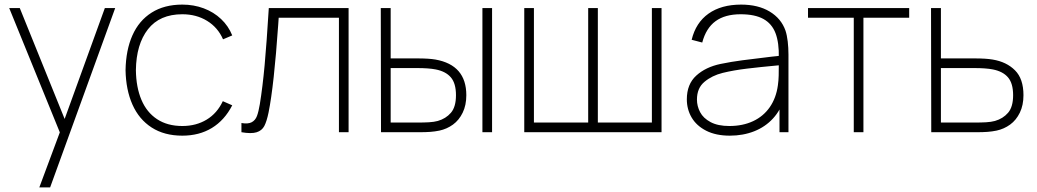

<svg xmlns="http://www.w3.org/2000/svg" viewBox="-20 -575 4511 835"><path d="M151 240 256 -42 257 42 20 -540H66L278 -16H246L436 -540H481L198 240Z M773 15Q694.5 15 639.5 -20.5Q584.5 -56 556 -120.2Q527.5 -184.5 526 -270Q527.5 -357.5 556 -421.5Q584.5 -485.5 639.5 -520.2Q694.5 -555 773 -555Q822.5 -555 866 -538.8Q909.5 -522.5 941.5 -492.2Q973.5 -462 990 -421L950 -404Q927.5 -455.5 880.8 -484.2Q834 -513 773 -513Q674.5 -513 623.5 -447.8Q572.5 -382.5 571 -270Q572 -195.5 595 -141Q618 -86.5 663 -56.8Q708 -27 773 -27Q833 -27 878.8 -54.8Q924.5 -82.5 949 -135L990 -117Q956.5 -52 901.5 -18.5Q846.5 15 773 15Z M1030 -40Q1059 -35 1074.8 -43.5Q1090.5 -52 1097.5 -70.5Q1104.5 -89 1110 -122Q1122 -196 1130.8 -291Q1139.5 -386 1149 -540H1496V0H1454V-498H1192L1190 -468.5Q1171.5 -202 1148 -86Q1140 -47 1129.5 -27Q1119 -7 1096 0.2Q1073 7.5 1030 0Z M1637 0 1636 -540H1679V-321H1795Q1845.5 -321 1874 -316Q2008 -292 2008 -161Q2008 -117.5 1992.2 -85Q1976.5 -52.5 1950 -33.2Q1923.5 -14 1891 -7Q1871.5 -3 1851.5 -1.5Q1831.5 0 1805 0ZM1793 -42Q1823 -42 1845.2 -43.2Q1867.5 -44.5 1884 -49Q1919 -59 1941 -84.5Q1963 -110 1963 -161Q1963 -212.5 1940.8 -238.5Q1918.5 -264.5 1875 -273Q1845 -279 1793 -279H1679V-42ZM2078 0V-540H2120V0Z M2260 0V-540H2302V-42H2538V-540H2580V-42H2815V-540H2857V0Z M3154 15Q3093.5 15 3051.2 -6.5Q3009 -28 2988 -63.8Q2967 -99.5 2967 -143Q2967 -209 3008 -246.2Q3049 -283.5 3114 -297Q3160 -306.5 3208.2 -312.8Q3256.5 -319 3335.5 -328.5Q3349.5 -330 3361.2 -331.2Q3373 -332.5 3382 -334L3367 -324Q3368.5 -389 3352.8 -430.5Q3337 -472 3300 -492.5Q3263 -513 3201 -513Q3133 -513 3091.8 -482.8Q3050.5 -452.5 3034 -390L2988 -402Q3006 -476.5 3061.5 -515.8Q3117 -555 3203 -555Q3277 -555 3327.2 -524.8Q3377.5 -494.5 3396 -442Q3402.5 -422.5 3405.8 -394.5Q3409 -366.5 3409 -338V0H3370V-148L3390 -147Q3375.5 -96.5 3341.8 -59.8Q3308 -23 3259.8 -4Q3211.5 15 3154 15ZM3152 -27Q3210 -27 3255 -48Q3300 -69 3327.8 -109Q3355.5 -149 3363 -204Q3366 -225 3366.5 -247Q3367 -269 3367 -301.5V-310L3389 -293L3362 -290.5Q3286 -283.5 3228 -276.5Q3170 -269.5 3123 -258Q3076.5 -246.5 3043.8 -219.2Q3011 -192 3011 -142Q3011 -113.5 3024.8 -87.2Q3038.5 -61 3070.2 -44Q3102 -27 3152 -27Z M3693 0V-498H3494V-540H3934V-498H3735V0Z M4030 0 4029 -540H4072V-321H4218Q4268.5 -321 4297 -316Q4357.5 -306 4394.2 -269.2Q4431 -232.5 4431 -161Q4431 -117.5 4415.2 -85Q4399.5 -52.5 4373 -33.2Q4346.5 -14 4314 -7Q4294.5 -3 4274.5 -1.5Q4254.5 0 4228 0ZM4216 -42Q4246 -42 4268.2 -43.2Q4290.5 -44.5 4307 -49Q4342 -59 4364 -84.5Q4386 -110 4386 -161Q4386 -212.5 4363.8 -238.5Q4341.5 -264.5 4298 -273Q4268 -279 4216 -279H4072V-42Z"/></svg>

Font: Manrope
Style: Regular
Weight: 400
Designer: Mikhail Sharanda
Foundry: Mikhail Sharanda
Version: Version 4.503